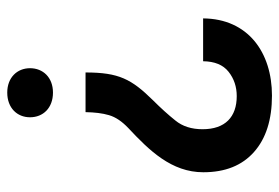

<svg xmlns="http://www.w3.org/2000/svg" viewBox="-140 -438 767 527"><g transform="rotate(-90 243.5 -174.5)"><path d="M319.8 -475.6C319.8 -510.7 294.4 -538.1 252.9 -538.1C210.4 -538.1 185.1 -510.7 185.1 -475.6C185.1 -439.9 210.4 -412.6 252.9 -412.6C294.4 -412.6 319.8 -439.9 319.8 -475.6ZM199.2 -323.2C198.7 -298.3 196.3 -276.9 190.9 -258.8C185.5 -240.2 173.3 -222.7 155.3 -205.6C94.2 -148.4 34.2 -87.4 34.2 0C34.2 60.1 52.7 106.4 89.8 139.2C126.5 171.9 178.2 188.5 244.6 188.5C362.8 188.5 455.6 123 456.5 -0.5H338.9C338.4 31.2 329.1 54.2 310.1 69.3C291 84.5 268.6 91.8 243.2 91.8C186 91.8 152.3 60.1 152.3 -2C152.3 -32.2 160.2 -57.1 176.3 -76.7C191.9 -96.2 210.4 -116.7 231.9 -138.2C290 -197.3 308.1 -231.9 308.1 -323.2Z"/></g></svg>

Font: Vazirmatn Medium
Style: Regular
Weight: 500
Designer: Saber Rastikerdar
Foundry: Saber Rastikerdar
Version: Version 33.003